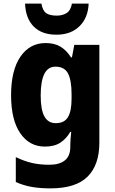

<svg xmlns="http://www.w3.org/2000/svg" viewBox="-20 -797 631 1057"><path d="M231 -560Q281 -560 314 -539.5Q347 -519 371 -481H376L389 -550H527V-12Q527 111 462 175.5Q397 240 258 240Q200 240 154.5 232Q109 224 67 205V68Q113 90 155.5 100Q198 110 252 110Q307 110 337 86Q367 62 367 12V1Q367 -13 368.5 -33Q370 -53 372 -71H367Q345 -33 312 -11.5Q279 10 227 10Q142 10 91.5 -63.5Q41 -137 41 -273Q41 -410 92.5 -485Q144 -560 231 -560ZM285 -430Q204 -430 204 -271Q204 -193 224.5 -156Q245 -119 287 -119Q334 -119 354 -152Q374 -185 374 -254V-278Q374 -355 354.5 -392.5Q335 -430 285 -430ZM468 -777Q465 -699 417.5 -652.5Q370 -606 291 -606Q210 -606 165.5 -651Q121 -696 118 -777H208Q215 -738 234.5 -724.5Q254 -711 292 -711Q324 -711 346.5 -725Q369 -739 376 -777Z"/></svg>

Font: Noto Sans Lao UI SemCond ExtBd
Style: Regular
Weight: 800
Width: 4
Designer: Monotype Design Team
Foundry: Monotype Imaging Inc.
Version: Version 2.000; ttfautohint (v1.8.4.7-5d5b)